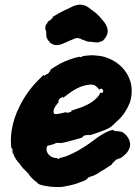

<svg xmlns="http://www.w3.org/2000/svg" viewBox="-20 -728 587 809"><path d="M29 -98 31 -95Q33 -87 34 -80V-76L33 -80Q29 -94 29 -98ZM362 -495Q372 -495 373.5 -495Q375 -495 383 -494Q407 -493 427 -486Q447 -479 460 -471Q487 -455 504 -433Q512 -423 519 -410Q531 -387 534 -362Q537 -332 530 -306Q529 -300 528 -298Q527 -296 525 -291Q519 -275 506 -255Q494 -236 473 -217Q469 -214 461 -206Q451 -196 442.5 -190.5Q434 -185 421.5 -180Q409 -175 380 -165Q357 -157 354 -159Q352 -160 349 -159Q337 -158 335 -157Q334 -156 331 -154Q327 -151 328 -150Q328 -149 327.5 -149Q327 -149 324 -148Q320 -146 298 -140Q245 -125 233 -125Q231 -125 228 -126Q217 -127 209 -122Q209 -121 208 -121Q207 -121 204 -120Q201 -119 193 -117Q181 -115 178.5 -112Q176 -109 176 -99.5Q176 -90 180 -84Q186 -73 198 -67Q208 -62 220 -62L222 -61Q222 -60 223.5 -59Q225 -58 226 -58Q230 -58 230 -61Q230 -62 232 -62Q245 -65 254 -68Q268 -73 285 -81Q331 -103 380 -141Q399 -155 408 -160Q412 -162 422 -168Q442 -179 454 -180Q457 -180 458.5 -180.5Q460 -181 459.5 -179.5Q459 -178 460.5 -177Q462 -176 465 -176Q468 -176 468 -175.5Q468 -175 474.5 -175Q481 -175 484.5 -174Q488 -173 490 -173Q492 -173 498 -170Q511 -161 520 -147Q525 -139 527 -130Q531 -115 523 -98Q516 -84 506 -76Q504 -75 499 -70Q490 -62 486 -61Q483 -61 480 -59.5Q477 -58 474 -57Q469 -56 464 -50Q461 -47 458 -44.5Q455 -42 453 -38.5Q451 -35 450 -34Q448 -32 425 -18Q422 -16 417.5 -13Q413 -10 405 -6Q402 -4 399 -2Q396 0 395 1Q384 8 374 12Q371 14 367 14.5Q363 15 357.5 17.5Q352 20 350 22Q348 24 348 24.5Q348 25 346 27Q338 33 324 38Q319 39 316.5 40Q314 41 310 43Q285 52 251 58Q238 61 218 60Q195 60 175 56Q141 50 139 44Q138 41 132 38Q128 35 128 34.5Q128 34 125 32Q117 26 109 16.5Q101 7 101 5Q101 4 79 -17Q73 -23 64 -36Q61 -41 57.5 -44Q54 -47 54 -47.5Q54 -48 53 -49.5Q52 -51 50.5 -53Q49 -55 48.5 -55Q48 -55 47.5 -56.5Q47 -58 45 -62Q43 -66 42.5 -65Q42 -64 42 -64.5Q42 -65 39 -73Q36 -81 35 -84Q34 -87 34 -93Q33 -101 30 -103Q29 -104 28 -104Q27 -105 26 -125Q25 -155 30 -183Q38 -231 61 -277Q92 -341 141 -390Q164 -414 166 -413Q166 -413 165 -411Q164 -409 164 -409Q166 -407 171 -412Q174 -414 175 -415L176 -416V-415Q176 -414 178 -415Q180 -416 182.5 -418Q185 -420 186 -421.5Q187 -423 186.5 -423.5Q186 -424 188 -425Q193 -429 193 -431Q193 -431 191.5 -431.5Q190 -432 194 -435L198 -438Q234 -463 270 -476Q292 -484 310 -488L316 -489L317 -488Q318 -487 320 -487Q324 -487 326 -490Q327 -491 332 -492Q345 -494 362 -495ZM371 -371Q358 -373 338 -368Q315 -363 286 -345Q272 -336 257 -324Q252 -320 250.5 -319.5Q249 -319 247 -317L246 -315L245 -317Q245 -318 245 -319Q243 -320 238 -316Q236 -315 236 -316L230 -311Q229 -309 229 -308Q226 -306 226 -302Q226 -299 227 -299Q228 -299 226.5 -297Q225 -295 222 -291.5Q219 -288 217 -285Q212 -279 209 -272Q203 -259 207 -251Q209 -247 215 -247Q225 -247 252 -254Q259 -256 259 -255Q259 -253 263 -253Q271 -253 279 -257Q280 -258 281 -259Q282 -260 280.5 -260.5Q279 -261 279 -261.5Q279 -262 282 -262Q301 -268 326 -277Q337 -282 348 -287Q370 -298 384 -312Q399 -326 402 -337V-338L404 -337Q408 -335 410 -336Q412 -337 412.5 -338.5Q413 -340 413 -341Q413 -342 413.5 -342Q414 -342 414 -341L415 -344Q415 -348 412 -351Q412 -351 410 -353Q409 -355 406 -355Q406 -355 402 -353L398 -350L397 -352Q395 -354 389.5 -360Q384 -366 379 -368.5Q374 -371 371 -371ZM310 -708Q328 -710 344 -702Q352 -698 364 -688Q370 -683 375 -680Q392 -668 408 -648Q412 -644 415 -640Q426 -627 431 -613Q434 -604 434 -595Q433 -582 424 -569Q414 -555 409 -554Q408 -554 404 -553Q398 -549 389 -549Q383 -549 377.5 -550Q372 -551 363 -552Q352 -552 350 -553Q349 -553 347.5 -553.5Q346 -554 342.5 -555.5Q339 -557 338.5 -556.5Q338 -556 338 -557Q334 -559 330 -561Q328 -561 329 -560Q329 -558 327 -560Q322 -565 311 -567Q308 -568 304 -568Q294 -566 277 -558Q244 -543 234 -540Q218 -536 205 -540Q202 -541 198 -543.5Q194 -546 190.5 -548.5Q187 -551 188 -552Q189 -553 183 -558L182 -559Q182 -560 180 -563Q178 -566 178 -567Q178 -568 176 -572Q175 -574 175 -576.5Q175 -579 175 -591Q175 -595 174 -597Q173 -599 171.5 -604.5Q170 -610 171 -611.5Q172 -613 171.5 -614.5Q171 -616 171.5 -617Q172 -618 172 -619V-620L173 -622Q177 -629 181 -634L184 -637L181 -635Q179 -634 179 -634Q183 -639 190 -643Q191 -645 188 -642L186 -638L189 -641L197 -648Q196 -648 199 -650Q204 -654 202 -656Q202 -656 202 -657Q205 -659 216 -665Q230 -674 249 -683Q284 -700 291 -703Q302 -707 310 -708Z"/></svg>

Font: TT2020 Style B
Style: Italic
Weight: 400
Italic angle: -15°
Version: Version 0.2.000